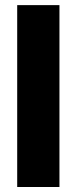

<svg xmlns="http://www.w3.org/2000/svg" viewBox="-20 -748 307 768"><path d="M217.8 -727.5V0H48.8V-727.5Z"/></svg>

Font: Inter 28pt ExtraBold
Style: Regular
Weight: 800
Designer: Rasmus Andersson
Foundry: rsms
Version: Version 4.001;git-66647c0bb